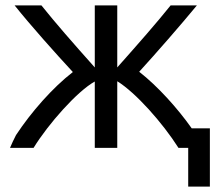

<svg xmlns="http://www.w3.org/2000/svg" viewBox="-20 -542 799 709"><path d="M610 -522H707C646 -448 557 -346 494 -277C562 -224 636 -142 688 -68H755V147H675V4H639C580 -89 481 -200 413 -242V4H330V-241C265 -205 158 -84 104 4H17C23 -11 31 -27 39 -43C95 -128 174 -218 249 -276C186 -344 94 -447 34 -522H133C185 -457 247 -386 330 -293V-522H413V-293C492 -382 558 -457 610 -522Z"/></svg>

Font: Repo Regular
Style: Regular
Weight: 400
Designer: Stefan Peev
Foundry: Context Ltd
Version: Version 1.502